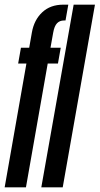

<svg xmlns="http://www.w3.org/2000/svg" viewBox="-29 -805 428 825"><path d="M-9 0 84.5 -532H49L61 -600H96.5L108 -665.5Q117.5 -719.5 152.5 -752.2Q187.5 -785 243 -785H264.5L252.5 -717H246Q227.5 -717 216 -705Q204.5 -693 199.5 -664.5L188 -600H232L220 -532H176L82.5 0ZM148.5 0 287.5 -785H379L240.5 0Z"/></svg>

Font: Anybody UltraCondensed Medium
Style: Italic
Weight: 500
Width: 1
Italic angle: -10°
Designer: Tyler Finck
Foundry: Etcetera Type Company
Version: Version 1.010; ttfautohint (v1.8.3) -l 8 -r 50 -G 200 -x 14 